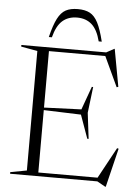

<svg xmlns="http://www.w3.org/2000/svg" viewBox="-63 -988 767 1062"><g transform="rotate(5 321.0 -457.0)"><path d="M31.5 0V-9L122.5 -26V-689.5L31.5 -706V-715H502.5L545.5 -738.5H548L586 -531L577 -528L499.5 -694.5H186.5V-381L393.5 -389L440 -518H447.5L430 -373.5L447.5 -230H440L393.5 -360L186.5 -367V-20.5H515.5L609 -192.5L617.5 -190L565 25.5H561.5L516 0ZM326 -893Q277 -893 244.8 -864.8Q212.5 -836.5 196 -772H179Q195.5 -839.5 214.2 -875.8Q233 -912 259.2 -926Q285.5 -940 326 -940Q366.5 -940 392.8 -926Q419 -912 437.8 -875.8Q456.5 -839.5 473 -772H456Q439.5 -836.5 407.2 -864.8Q375 -893 326 -893Z"/></g></svg>

Font: Newsreader 72pt Light
Style: Regular
Weight: 300
Designer: Hugues Gentile
Foundry: Production Type
Version: Version 1.003; ttfautohint (v1.8.3)